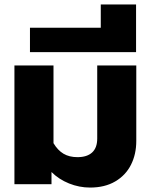

<svg xmlns="http://www.w3.org/2000/svg" viewBox="-20 -830 679 865"><path d="M212 -55V0H45V-535H221V-185Q240 -153 266 -137.5Q292 -122 329 -122Q372 -122 395 -143Q418 -164 418 -206V-535H594V-195Q594 -135 570 -87.5Q546 -40 499 -12.5Q452 15 386 15Q337 15 291 -3.5Q245 -22 212 -55Z M115 -705H434V-810H593V-595H115Z"/></svg>

Font: Prompt
Style: Bold
Weight: 700
Designer: Katatrad Team
Foundry: CadsonDemak
Version: Version 1.000